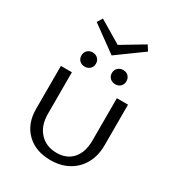

<svg xmlns="http://www.w3.org/2000/svg" viewBox="-191 -920 958 1043"><g transform="rotate(30 288.0 -398.5)"><path d="M288 -653 127 -770 147 -803 288 -719 428 -803 449 -770ZM191 -616Q211 -616 224 -603.5Q237 -591 237 -571Q237 -552 224 -539.5Q211 -527 191 -527Q171 -527 158.5 -539.5Q146 -552 146 -571Q146 -591 159 -603.5Q172 -616 191 -616ZM383 -616Q403 -616 415.5 -603.5Q428 -591 428 -571Q428 -552 415.5 -539.5Q403 -527 383 -527Q363 -527 350 -539.5Q337 -552 337 -571Q337 -591 350 -603.5Q363 -616 383 -616ZM499 -466V-211Q499 -146 472 -97Q445 -48 396.5 -21Q348 6 284 6Q190 6 134 -49Q78 -104 78 -196V-466H147V-206Q147 -132 187 -88.5Q227 -45 293 -45Q357 -45 393 -86.5Q429 -128 429 -200V-466Z"/></g></svg>

Font: Ysabeau SC
Style: Regular
Weight: 400
Designer: Christian Thalmann (Catharsis Fonts)
Version: Version 0.003